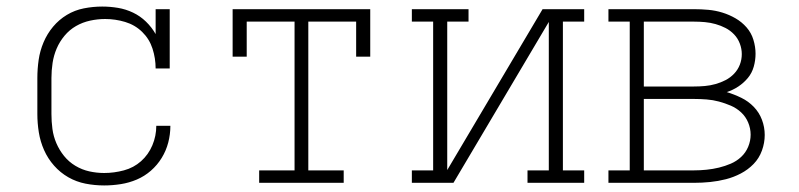

<svg xmlns="http://www.w3.org/2000/svg" viewBox="-20 -558 2440 586"><path d="M298 8Q269 8 241 2.5Q213 -3 188.5 -17Q164 -31 145 -52.5Q126 -74 114.5 -100Q103 -126 98.5 -154Q94 -182 94 -210V-320Q94 -348 98 -375.5Q102 -403 113 -429Q124 -455 142 -476.5Q160 -498 184 -512.5Q208 -527 236 -532.5Q264 -538 292 -538Q316 -538 340 -534Q364 -530 386 -519.5Q408 -509 425.5 -492Q443 -475 455 -454V-530H498V-349H455Q455 -380 445.5 -409.5Q436 -439 414 -460.5Q392 -482 362 -491Q332 -500 301 -500Q278 -500 255 -495Q232 -490 212 -478.5Q192 -467 177 -449Q162 -431 153 -410Q144 -389 140.5 -366Q137 -343 137 -320V-210Q137 -187 140 -164.5Q143 -142 152 -121Q161 -100 175.5 -82Q190 -64 210 -52Q230 -40 252.5 -35Q275 -30 298 -30Q328 -30 358 -38Q388 -46 410.5 -66Q433 -86 445 -114.5Q457 -143 457 -174H500Q500 -148 493.5 -123Q487 -98 473.5 -76Q460 -54 440.5 -37Q421 -20 397.5 -10Q374 0 348.5 4Q323 8 298 8Z M771 0V-38H879V-492H733V-385H690V-530H1110V-385H1067V-492H921V-38H1029V0Z M1237 0V-38H1302V-492H1237V-530H1410V-492H1345V-39L1636 -530H1763V-492H1698V-38H1763V0H1590V-38H1655V-491L1364 0Z M1837 0V-38H1902V-492H1837V-530H2098Q2120 -530 2142 -528Q2164 -526 2185 -519.5Q2206 -513 2225 -502Q2244 -491 2258.5 -474.5Q2273 -458 2279.5 -436.5Q2286 -415 2286 -394Q2286 -374 2280.5 -354.5Q2275 -335 2262.5 -320Q2250 -305 2233.5 -294Q2217 -283 2198 -277Q2221 -270 2242.5 -259.5Q2264 -249 2280.5 -232Q2297 -215 2305.5 -192.5Q2314 -170 2314 -146Q2314 -122 2305.5 -98.5Q2297 -75 2280 -57.5Q2263 -40 2241 -28.5Q2219 -17 2195.5 -11Q2172 -5 2147.5 -2.5Q2123 0 2098 0ZM1945 -294H2098Q2115 -294 2131.5 -295.5Q2148 -297 2164 -301.5Q2180 -306 2194.5 -313.5Q2209 -321 2220.5 -333Q2232 -345 2238 -360.5Q2244 -376 2244 -393Q2244 -409 2238 -425Q2232 -441 2220.5 -453Q2209 -465 2194.5 -472.5Q2180 -480 2164 -484.5Q2148 -489 2131.5 -490.5Q2115 -492 2098 -492H1945ZM2098 -38Q2117 -38 2136.5 -40Q2156 -42 2174.5 -46.5Q2193 -51 2210.5 -58.5Q2228 -66 2242 -79Q2256 -92 2263.5 -110Q2271 -128 2271 -147Q2271 -166 2263.5 -184Q2256 -202 2242 -215Q2228 -228 2210.5 -235.5Q2193 -243 2174.5 -248Q2156 -253 2136.5 -254.5Q2117 -256 2098 -256H1945V-38Z"/></svg>

Font: Iosevka Curly Slab XLtEx
Style: Regular
Weight: 200
Width: 7
Monospace: yes
Designer: Belleve Invis
Foundry: Belleve Invis
Version: Version 11.1.0; ttfautohint (v1.8.3)